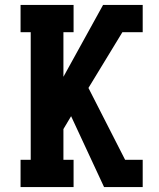

<svg xmlns="http://www.w3.org/2000/svg" viewBox="-20 -755 640 775"><path d="M400 0 267 -286 236 -234V-110H277V0H63V-110H104V-625H63V-735H277V-625H236V-445L396 -735H556V-625H474L337 -400L485 -110H556V0Z"/></svg>

Font: Iosevka HT Extrabold Extended
Style: Regular
Weight: 800
Width: 7
Monospace: yes
Designer: Belleve Invis
Foundry: Belleve Invis
Version: Version 32.3.0; ttfautohint (v1.8.4)